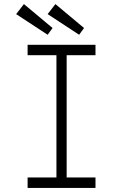

<svg xmlns="http://www.w3.org/2000/svg" viewBox="-20 -919 602 939"><path d="M115 0V-51H256V-649H115V-700H447V-649H306V-51H447V0ZM367 -749 213 -850 251 -899 391 -782ZM213 -749 59 -850 97 -899 237 -782Z"/></svg>

Font: Lexend Exa ExtraLight
Style: Regular
Weight: 250
Designer: Bonnie Shaver-Troup, Thomas Jockin
Foundry: Lexend
Version: Version 1.007